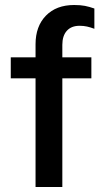

<svg xmlns="http://www.w3.org/2000/svg" viewBox="-20 -747 417 767"><path d="M122 0V-570Q122 -642 163.5 -684.5Q205 -727 276 -727Q302 -727 319.5 -723.5Q337 -720 357 -713V-632Q341 -638 327.5 -641Q314 -644 298 -644Q265 -644 247 -624Q229 -604 229 -568V0ZM23 -434V-518H345V-434Z"/></svg>

Font: TikTok Sans 24pt Medium
Style: Regular
Weight: 500
Version: Version 4.000